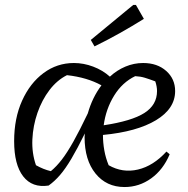

<svg xmlns="http://www.w3.org/2000/svg" viewBox="-20 -745 756 774"><path d="M176 3Q110 13 73.5 -34Q37 -81 37 -176Q37 -268 69 -339Q101 -410 155.5 -450.5Q210 -491 278 -491Q317 -491 355.5 -476.5Q394 -462 423 -436Q451 -462 485.5 -476.5Q520 -491 557 -491Q614 -491 650 -459Q686 -427 686 -378Q686 -307 609 -260.5Q532 -214 395 -201Q395 -170 400.5 -139Q406 -108 418 -79Q474 -47 536 -61.5Q598 -76 651 -134L664 -123Q638 -61 589.5 -26Q541 9 482 9Q409 9 365 -45.5Q321 -100 321 -192Q321 -200 322 -207Q292 -146 268 -105.5Q244 -65 222 -39.5Q200 -14 176 3ZM125 -79Q155 -62 185 -55Q208 -74 229.5 -102Q251 -130 276 -174.5Q301 -219 334 -288Q352 -352 389 -401Q331 -433 250 -442Q210 -422 179.5 -382Q149 -342 131 -290Q113 -238 110.5 -183Q108 -128 125 -79ZM525 -438Q473 -413 440 -359.5Q407 -306 398 -240Q511 -257 562 -289.5Q613 -322 613 -378Q613 -396 606 -417Q582 -426 564 -431.5Q546 -437 525 -438ZM361 -558 346 -584 517 -725H528L560 -669Q512 -639 463 -611.5Q414 -584 361 -558Z"/></svg>

Font: Piazzolla
Style: Italic
Weight: 400
Italic angle: -11.3°
Designer: Juan Pablo del Peral
Foundry: Huerta Tipografica
Version: Version 1.330